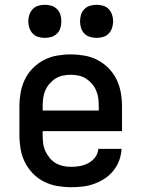

<svg xmlns="http://www.w3.org/2000/svg" viewBox="-20 -769 590 801"><path d="M277 12Q248 12 219 7Q190 2 164 -11Q138 -24 117.5 -45Q97 -66 84 -92Q71 -118 66 -147Q61 -176 61 -205V-325Q61 -354 66 -382.5Q71 -411 83.5 -437Q96 -463 116.5 -484Q137 -505 163 -518.5Q189 -532 217.5 -537Q246 -542 275 -542Q304 -542 332.5 -537Q361 -532 387 -518.5Q413 -505 433.5 -484Q454 -463 466.5 -437Q479 -411 484 -382.5Q489 -354 489 -325V-222H158V-205Q158 -188 160 -171.5Q162 -155 169 -139.5Q176 -124 187 -110.5Q198 -97 212.5 -88.5Q227 -80 243.5 -76.5Q260 -73 277 -73Q296 -73 314.5 -76.5Q333 -80 349.5 -89Q366 -98 377.5 -113.5Q389 -129 390 -148H487Q486 -124 477.5 -100.5Q469 -77 453.5 -57.5Q438 -38 417.5 -24.5Q397 -11 374 -2.5Q351 6 326.5 9Q302 12 277 12ZM158 -308H392V-325Q392 -342 390 -358.5Q388 -375 381.5 -390.5Q375 -406 364 -419Q353 -432 339 -441Q325 -450 308.5 -453.5Q292 -457 275 -457Q258 -457 241.5 -453.5Q225 -450 211 -441Q197 -432 186 -419Q175 -406 168.5 -390.5Q162 -375 160 -358.5Q158 -342 158 -325ZM383 -611Q369 -611 355.5 -615Q342 -619 332 -629Q322 -639 318 -652.5Q314 -666 314 -680Q314 -694 318 -707.5Q322 -721 332 -731Q342 -741 355.5 -745Q369 -749 383 -749Q397 -749 410.5 -745Q424 -741 433.5 -731Q443 -721 447.5 -707.5Q452 -694 452 -680Q452 -666 447.5 -652.5Q443 -639 433.5 -629Q424 -619 410.5 -615Q397 -611 383 -611ZM167 -611Q153 -611 139.5 -615Q126 -619 116.5 -629Q107 -639 102.5 -652.5Q98 -666 98 -680Q98 -694 102.5 -707.5Q107 -721 116.5 -731Q126 -741 139.5 -745Q153 -749 167 -749Q181 -749 194.5 -745Q208 -741 218 -731Q228 -721 232 -707.5Q236 -694 236 -680Q236 -666 232 -652.5Q228 -639 218 -629Q208 -619 194.5 -615Q181 -611 167 -611Z"/></svg>

Font: Lode Dark
Style: Bold
Weight: 700
Monospace: yes
Designer: Belleve Invis
Foundry: Belleve Invis
Version: Version 29.2.0; ttfautohint (v1.8.3)